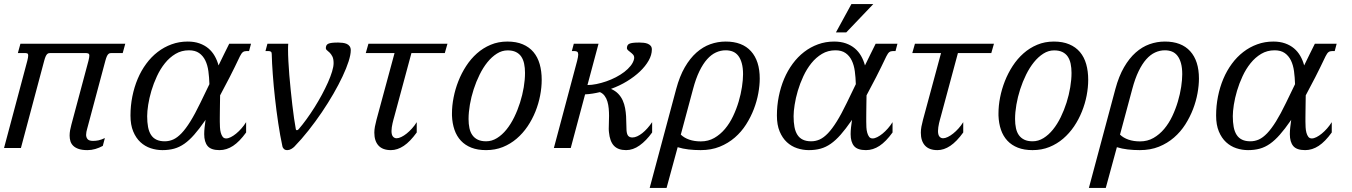

<svg xmlns="http://www.w3.org/2000/svg" viewBox="-45 -736 6726 955"><path d="M418 -35.2Q430.7 -35.2 444.3 -37.8Q458 -40.5 476.6 -49.3L466.3 -10.3Q448.2 -0.5 429 5.1Q409.7 10.7 390.1 10.7Q364.3 10.7 347.2 5.1Q330.1 -0.5 319.8 -10.3Q309.6 -20 305.4 -33.2Q301.3 -46.4 301.3 -61.5Q301.3 -74.7 303.7 -88.4Q306.2 -102.1 310.1 -116.2L395 -433.6Q399.4 -451.2 399.4 -459.5Q399.4 -467.8 394 -470Q388.7 -472.2 379.4 -472.2H210.9Q204.1 -472.2 199.2 -471.7Q194.3 -471.2 190.2 -467.5Q186 -463.9 182.4 -456.1Q178.7 -448.2 174.8 -433.6L59.1 0H-24.9L90.8 -433.6Q95.2 -451.2 95.2 -459.5Q95.2 -469.2 89.8 -470.7Q84.5 -472.2 75.2 -472.2H43.9L56.6 -518.6H578.1L565.4 -472.2H515.1Q508.3 -472.2 503.4 -471.7Q498.5 -471.2 494.4 -467.5Q490.2 -463.9 486.6 -456.1Q482.9 -448.2 479 -433.6L388.2 -94.2Q386.2 -87.9 384.8 -80.3Q383.3 -72.8 383.3 -65.4Q383.3 -53.2 390.4 -44.2Q397.5 -35.2 418 -35.2Z M1080.1 -47.4Q1090.3 -47.4 1103.3 -54Q1116.2 -60.5 1129.6 -71.5Q1143.1 -82.5 1156 -97.2Q1168.9 -111.8 1179.2 -128.4V-77.1Q1146.5 -31.7 1114.3 -10.5Q1082 10.7 1046.9 10.7Q1004.9 10.7 987.8 -9.5Q970.7 -29.8 970.7 -68.8Q970.7 -84.5 972.7 -102.5Q974.6 -120.6 977.5 -140.1L974.6 -135.7Q945.8 -94.2 921.1 -66.2Q896.5 -38.1 872.1 -21Q847.7 -3.9 821.3 3.4Q794.9 10.7 762.7 10.7Q732.9 10.7 704.3 1.2Q675.8 -8.3 653.6 -28.8Q631.3 -49.3 617.7 -82Q604 -114.7 604 -161.1Q604 -210 613.3 -256.3Q622.6 -302.7 639.9 -343.8Q657.2 -384.8 682.4 -418.9Q707.5 -453.1 739.3 -477.5Q771 -502 808.6 -515.6Q846.2 -529.3 888.7 -529.3Q921.4 -529.3 947 -520.3Q972.7 -511.2 991.5 -495.4Q1010.3 -479.5 1022.7 -457.8Q1035.2 -436 1042 -410.6Q1056.2 -439.9 1069.8 -467.5Q1083.5 -495.1 1095.2 -518.6H1203.6L1193.8 -481.9H1180.2Q1169.9 -481.9 1163.1 -476.8Q1156.2 -471.7 1148.4 -456.1Q1122.1 -400.4 1097.2 -351.8Q1072.3 -303.2 1049.8 -261.7Q1049.3 -238.8 1049.1 -218Q1048.8 -197.3 1048.6 -180.2Q1048.3 -163.1 1048.3 -150.4Q1048.3 -137.7 1048.3 -130.9Q1048.3 -117.7 1049.1 -103Q1049.8 -88.4 1053.2 -75.9Q1056.6 -63.5 1062.7 -55.4Q1068.8 -47.4 1080.1 -47.4ZM895 -485.8Q857.9 -485.8 828.1 -468Q798.3 -450.2 775.4 -421.6Q752.4 -393.1 735.6 -356.9Q718.8 -320.8 708 -284.4Q697.3 -248 692.1 -214.8Q687 -181.6 687 -158.2Q687 -127.9 691.4 -104.5Q695.8 -81.1 706.1 -65.2Q716.3 -49.3 733.2 -41.3Q750 -33.2 774.4 -33.2Q796.4 -33.2 816.7 -42.2Q836.9 -51.3 857.9 -73.2Q878.9 -95.2 901.9 -132.1Q924.8 -168.9 951.7 -224.6L996.6 -317.4Q995.6 -351.1 991.5 -381.8Q987.3 -412.6 976.1 -435.5Q964.8 -458.5 945.3 -472.2Q925.8 -485.8 895 -485.8Z M1306.6 -467.3Q1306.6 -475.6 1302.5 -478.8Q1298.3 -481.9 1291 -481.9H1275.4L1285.2 -518.6H1388.7Q1388.2 -512.2 1387.9 -505.4Q1387.7 -498.5 1387.7 -490.2Q1387.7 -464.8 1389.4 -432.1Q1391.1 -399.4 1394 -363Q1397 -326.7 1400.9 -288.8Q1404.8 -251 1408.9 -215.3Q1413.1 -179.7 1417.5 -148.4Q1421.9 -117.2 1426.3 -94.2Q1427.2 -88.4 1432.1 -88.4Q1436 -88.4 1440.4 -93.3Q1459.5 -115.2 1480 -143.6Q1500.5 -171.9 1519.8 -202.6Q1539.1 -233.4 1556.2 -265.1Q1573.2 -296.9 1586.2 -325.9Q1599.1 -355 1606.7 -379.9Q1614.3 -404.8 1614.3 -421.9Q1614.3 -443.4 1608.2 -455.1Q1602.1 -466.8 1595 -473.9Q1587.9 -481 1581.8 -485.6Q1575.7 -490.2 1575.7 -497.6Q1576.2 -504.9 1578.6 -510Q1581.1 -515.1 1587.6 -518.3Q1594.2 -521.5 1606 -522.9Q1617.7 -524.4 1637.7 -524.4Q1648.4 -524.4 1659.7 -522.9Q1670.9 -521.5 1679.7 -517.6Q1688.5 -513.7 1694.1 -505.9Q1699.7 -498 1699.7 -485.8Q1699.7 -464.4 1689 -430.7Q1678.2 -397 1658.9 -356Q1639.6 -314.9 1613.3 -269.3Q1586.9 -223.6 1555.7 -177.5Q1524.4 -131.3 1489.5 -87.2Q1454.6 -43 1418.5 -5.9Q1413.1 -0.5 1403.6 5.1Q1394 10.7 1383.8 10.7Q1372.6 10.7 1366.7 4.4Q1360.8 -2 1359.9 -7.3Q1348.1 -61.5 1338.9 -123.8Q1329.6 -186 1322.8 -247.8Q1315.9 -309.6 1311.8 -366.7Q1307.6 -423.8 1306.6 -467.3Z M1774.4 -472.2 1787.6 -518.6H2180.7L2167.5 -472.2H2001.5L1916.5 -157.2Q1914.6 -150.4 1912.1 -141.4Q1909.7 -132.3 1907.5 -122.8Q1905.3 -113.3 1903.8 -103.3Q1902.3 -93.3 1902.3 -84.5Q1902.3 -65.4 1909.4 -56.9Q1916.5 -48.3 1927.7 -48.3Q1938 -48.3 1951.2 -54.7Q1964.4 -61 1977.8 -71.8Q1991.2 -82.5 2004.4 -97.2Q2017.6 -111.8 2027.8 -128.4V-77.1Q1995.1 -31.7 1963.4 -10.5Q1931.6 10.7 1899.4 10.7Q1858.4 10.7 1837.6 -12Q1816.9 -34.7 1816.9 -76.2Q1816.9 -90.3 1819.8 -106.2Q1822.8 -122.1 1827.6 -140.1L1917.5 -472.2Z M2203.1 -172.4Q2203.1 -210 2211.2 -251.2Q2219.2 -292.5 2234.9 -332.3Q2250.5 -372.1 2273.7 -407.7Q2296.9 -443.4 2327.4 -470.5Q2357.9 -497.6 2395.8 -513.4Q2433.6 -529.3 2478.5 -529.3Q2522.9 -529.3 2555.2 -515.6Q2587.4 -502 2608.4 -477.1Q2629.4 -452.1 2639.4 -417Q2649.4 -381.8 2649.4 -338.9Q2649.4 -301.3 2641.6 -260.7Q2633.8 -220.2 2618.2 -181.2Q2602.5 -142.1 2579.1 -107.4Q2555.7 -72.8 2524.9 -46.4Q2494.1 -20 2456.1 -4.6Q2418 10.7 2372.6 10.7Q2330.6 10.7 2299.6 -1.5Q2268.6 -13.7 2247.6 -36.1Q2226.6 -58.6 2215.6 -90.3Q2204.6 -122.1 2203.1 -161.1ZM2480 -485.4Q2451.7 -485.4 2426.3 -469.2Q2400.9 -453.1 2379.4 -426.5Q2357.9 -399.9 2340.6 -364.7Q2323.2 -329.6 2311 -291.7Q2298.8 -253.9 2292.2 -215.6Q2285.6 -177.2 2285.6 -144Q2285.6 -119.1 2290 -98.6Q2294.4 -78.1 2304.7 -63.7Q2314.9 -49.3 2331.5 -41.3Q2348.1 -33.2 2373 -33.2Q2401.4 -33.2 2427 -49.1Q2452.6 -64.9 2474.1 -91.6Q2495.6 -118.2 2512.7 -153.1Q2529.8 -188 2541.7 -225.8Q2553.7 -263.7 2560.1 -301.8Q2566.4 -339.8 2566.4 -373.5Q2566.4 -398.4 2562 -419.2Q2557.6 -439.9 2547.6 -454.6Q2537.6 -469.2 2521 -477.3Q2504.4 -485.4 2480 -485.4Z M2983.9 -78.6Q2983.4 -82.5 2983.2 -86.4Q2982.9 -90.3 2982.9 -95.2Q2982.9 -108.9 2983.6 -125.5Q2984.4 -142.1 2984.4 -159.7Q2984.4 -177.7 2982.7 -196.3Q2981 -214.8 2976.3 -230.7Q2971.7 -246.6 2962.6 -259Q2953.6 -271.5 2939 -277.8Q2920.9 -273.4 2902.6 -270.5Q2884.3 -267.6 2865.2 -266.6L2793.9 0H2710L2825.7 -433.6Q2828.1 -443.8 2829.6 -451.4Q2831.1 -459 2831.1 -464.4Q2831.1 -474.6 2826.4 -478.3Q2821.8 -481.9 2813 -481.9H2799.3L2809.1 -518.6H2932.1L2877 -313Q2897.5 -313 2921.6 -317.9Q2945.8 -322.8 2970.5 -331.3Q2995.1 -339.8 3018.3 -351.8Q3041.5 -363.8 3060.3 -378.2Q3079.1 -392.6 3092 -408.9Q3105 -425.3 3108.9 -442.9Q3109.4 -444.8 3109.4 -448.7Q3109.4 -458 3103.8 -464.4Q3098.1 -470.7 3091.3 -475.8Q3084.5 -481 3078.9 -485.8Q3073.2 -490.7 3073.2 -497.6Q3073.7 -504.9 3076.2 -510Q3078.6 -515.1 3085.2 -518.3Q3091.8 -521.5 3103.5 -522.9Q3115.2 -524.4 3135.3 -524.4Q3146 -524.4 3157 -523.2Q3168 -522 3177 -518.3Q3186 -514.6 3191.7 -507.8Q3197.3 -501 3197.3 -489.7Q3197.3 -462.9 3181.4 -434.8Q3165.5 -406.7 3138.2 -380.6Q3110.8 -354.5 3073.7 -331.8Q3036.6 -309.1 2994.1 -293.9Q3016.1 -284.2 3030.3 -269.3Q3044.4 -254.4 3052.5 -236.3Q3060.5 -218.3 3064.2 -198.2Q3067.9 -178.2 3069.1 -158.4Q3070.3 -138.7 3070.3 -120.6Q3070.3 -102.5 3071.3 -87.9Q3072.8 -67.9 3079.8 -60.1Q3086.9 -52.2 3100.6 -52.2Q3111.8 -52.2 3124.3 -57.9Q3136.7 -63.5 3149.7 -73.7Q3162.6 -84 3175 -97.9Q3187.5 -111.8 3198.7 -128.4V-77.1Q3168.9 -35.6 3136.2 -12.5Q3103.5 10.7 3069.3 10.7Q3029.3 10.7 3008.8 -11Q2988.3 -32.7 2983.9 -78.6Z M3341.3 -66.4Q3357.9 -50.3 3383.3 -41.5Q3408.7 -32.7 3440.9 -32.7Q3478 -32.7 3507.8 -49.8Q3537.6 -66.9 3561 -94.7Q3584.5 -122.6 3601.3 -158.2Q3618.2 -193.8 3629.2 -231Q3640.1 -268.1 3645.5 -303.7Q3650.9 -339.4 3650.9 -366.7Q3650.9 -398.9 3644.5 -421.6Q3638.2 -444.3 3627 -458.7Q3615.7 -473.1 3599.9 -479.5Q3584 -485.8 3564.5 -485.8Q3539.6 -485.8 3516.1 -475.1Q3492.7 -464.4 3472.2 -441.4Q3451.7 -418.5 3433.8 -381.8Q3416 -345.2 3402.3 -293.5ZM3270.5 198.7H3186.5L3318.4 -293.5Q3335.4 -356.9 3361.3 -401.6Q3387.2 -446.3 3419.2 -474.6Q3451.2 -502.9 3488 -516.1Q3524.9 -529.3 3564.5 -529.3Q3647 -529.3 3690.4 -481.2Q3733.9 -433.1 3733.9 -345.2Q3733.9 -311.5 3726.8 -272.2Q3719.7 -232.9 3704.6 -193.4Q3689.5 -153.8 3666 -116.9Q3642.6 -80.1 3609.9 -51.8Q3577.1 -23.4 3534.9 -6.3Q3492.7 10.7 3439.9 10.7Q3408.2 10.7 3379.4 7.3Q3350.6 3.9 3325.7 -3.9Z M4295.4 -47.4Q4305.7 -47.4 4318.6 -54Q4331.5 -60.5 4345 -71.5Q4358.4 -82.5 4371.3 -97.2Q4384.3 -111.8 4394.5 -128.4V-77.1Q4361.8 -31.7 4329.6 -10.5Q4297.4 10.7 4262.2 10.7Q4220.2 10.7 4203.1 -9.5Q4186 -29.8 4186 -68.8Q4186 -84.5 4188 -102.5Q4189.9 -120.6 4192.9 -140.1L4189.9 -135.7Q4161.1 -94.2 4136.5 -66.2Q4111.8 -38.1 4087.4 -21Q4063 -3.9 4036.6 3.4Q4010.3 10.7 3978 10.7Q3948.2 10.7 3919.7 1.2Q3891.1 -8.3 3868.9 -28.8Q3846.7 -49.3 3833 -82Q3819.3 -114.7 3819.3 -161.1Q3819.3 -210 3828.6 -256.3Q3837.9 -302.7 3855.2 -343.8Q3872.6 -384.8 3897.7 -418.9Q3922.9 -453.1 3954.6 -477.5Q3986.3 -502 4023.9 -515.6Q4061.5 -529.3 4104 -529.3Q4136.7 -529.3 4162.4 -520.3Q4188 -511.2 4206.8 -495.4Q4225.6 -479.5 4238 -457.8Q4250.5 -436 4257.3 -410.6Q4271.5 -439.9 4285.2 -467.5Q4298.8 -495.1 4310.5 -518.6H4418.9L4409.2 -481.9H4395.5Q4385.3 -481.9 4378.4 -476.8Q4371.6 -471.7 4363.8 -456.1Q4337.4 -400.4 4312.5 -351.8Q4287.6 -303.2 4265.1 -261.7Q4264.6 -238.8 4264.4 -218Q4264.2 -197.3 4263.9 -180.2Q4263.7 -163.1 4263.7 -150.4Q4263.7 -137.7 4263.7 -130.9Q4263.7 -117.7 4264.4 -103Q4265.1 -88.4 4268.6 -75.9Q4272 -63.5 4278.1 -55.4Q4284.2 -47.4 4295.4 -47.4ZM4110.4 -485.8Q4073.2 -485.8 4043.5 -468Q4013.7 -450.2 3990.7 -421.6Q3967.8 -393.1 3950.9 -356.9Q3934.1 -320.8 3923.3 -284.4Q3912.6 -248 3907.5 -214.8Q3902.3 -181.6 3902.3 -158.2Q3902.3 -127.9 3906.7 -104.5Q3911.1 -81.1 3921.4 -65.2Q3931.6 -49.3 3948.5 -41.3Q3965.3 -33.2 3989.7 -33.2Q4011.7 -33.2 4032 -42.2Q4052.2 -51.3 4073.2 -73.2Q4094.2 -95.2 4117.2 -132.1Q4140.1 -168.9 4167 -224.6L4211.9 -317.4Q4210.9 -351.1 4206.8 -381.8Q4202.6 -412.6 4191.4 -435.5Q4180.2 -458.5 4160.6 -472.2Q4141.1 -485.8 4110.4 -485.8ZM4189.9 -715.8H4298.8L4164.1 -574.7H4112.8Z M4492.7 -472.2 4505.9 -518.6H4898.9L4885.7 -472.2H4719.7L4634.8 -157.2Q4632.8 -150.4 4630.4 -141.4Q4627.9 -132.3 4625.7 -122.8Q4623.5 -113.3 4622.1 -103.3Q4620.6 -93.3 4620.6 -84.5Q4620.6 -65.4 4627.7 -56.9Q4634.8 -48.3 4646 -48.3Q4656.2 -48.3 4669.4 -54.7Q4682.6 -61 4696 -71.8Q4709.5 -82.5 4722.7 -97.2Q4735.8 -111.8 4746.1 -128.4V-77.1Q4713.4 -31.7 4681.6 -10.5Q4649.9 10.7 4617.7 10.7Q4576.7 10.7 4555.9 -12Q4535.2 -34.7 4535.2 -76.2Q4535.2 -90.3 4538.1 -106.2Q4541 -122.1 4545.9 -140.1L4635.7 -472.2Z M4921.4 -172.4Q4921.4 -210 4929.4 -251.2Q4937.5 -292.5 4953.1 -332.3Q4968.8 -372.1 4991.9 -407.7Q5015.1 -443.4 5045.7 -470.5Q5076.2 -497.6 5114 -513.4Q5151.9 -529.3 5196.8 -529.3Q5241.2 -529.3 5273.4 -515.6Q5305.7 -502 5326.7 -477.1Q5347.7 -452.1 5357.7 -417Q5367.7 -381.8 5367.7 -338.9Q5367.7 -301.3 5359.9 -260.7Q5352.1 -220.2 5336.4 -181.2Q5320.8 -142.1 5297.4 -107.4Q5273.9 -72.8 5243.2 -46.4Q5212.4 -20 5174.3 -4.6Q5136.2 10.7 5090.8 10.7Q5048.8 10.7 5017.8 -1.5Q4986.8 -13.7 4965.8 -36.1Q4944.8 -58.6 4933.8 -90.3Q4922.9 -122.1 4921.4 -161.1ZM5198.2 -485.4Q5169.9 -485.4 5144.5 -469.2Q5119.1 -453.1 5097.7 -426.5Q5076.2 -399.9 5058.8 -364.7Q5041.5 -329.6 5029.3 -291.7Q5017.1 -253.9 5010.5 -215.6Q5003.9 -177.2 5003.9 -144Q5003.9 -119.1 5008.3 -98.6Q5012.7 -78.1 5022.9 -63.7Q5033.2 -49.3 5049.8 -41.3Q5066.4 -33.2 5091.3 -33.2Q5119.6 -33.2 5145.3 -49.1Q5170.9 -64.9 5192.4 -91.6Q5213.9 -118.2 5231 -153.1Q5248 -188 5260 -225.8Q5272 -263.7 5278.3 -301.8Q5284.7 -339.8 5284.7 -373.5Q5284.7 -398.4 5280.3 -419.2Q5275.9 -439.9 5265.9 -454.6Q5255.9 -469.2 5239.3 -477.3Q5222.7 -485.4 5198.2 -485.4Z M5525.9 -66.4Q5542.5 -50.3 5567.9 -41.5Q5593.3 -32.7 5625.5 -32.7Q5662.6 -32.7 5692.4 -49.8Q5722.2 -66.9 5745.6 -94.7Q5769 -122.6 5785.9 -158.2Q5802.7 -193.8 5813.7 -231Q5824.7 -268.1 5830.1 -303.7Q5835.4 -339.4 5835.4 -366.7Q5835.4 -398.9 5829.1 -421.6Q5822.8 -444.3 5811.5 -458.7Q5800.3 -473.1 5784.4 -479.5Q5768.6 -485.8 5749 -485.8Q5724.1 -485.8 5700.7 -475.1Q5677.2 -464.4 5656.7 -441.4Q5636.2 -418.5 5618.4 -381.8Q5600.6 -345.2 5586.9 -293.5ZM5455.1 198.7H5371.1L5502.9 -293.5Q5520 -356.9 5545.9 -401.6Q5571.8 -446.3 5603.8 -474.6Q5635.7 -502.9 5672.6 -516.1Q5709.5 -529.3 5749 -529.3Q5831.5 -529.3 5875 -481.2Q5918.5 -433.1 5918.5 -345.2Q5918.5 -311.5 5911.4 -272.2Q5904.3 -232.9 5889.2 -193.4Q5874 -153.8 5850.6 -116.9Q5827.1 -80.1 5794.4 -51.8Q5761.7 -23.4 5719.5 -6.3Q5677.2 10.7 5624.5 10.7Q5592.8 10.7 5564 7.3Q5535.2 3.9 5510.3 -3.9Z M6480 -47.4Q6490.2 -47.4 6503.2 -54Q6516.1 -60.5 6529.5 -71.5Q6543 -82.5 6555.9 -97.2Q6568.8 -111.8 6579.1 -128.4V-77.1Q6546.4 -31.7 6514.2 -10.5Q6481.9 10.7 6446.8 10.7Q6404.8 10.7 6387.7 -9.5Q6370.6 -29.8 6370.6 -68.8Q6370.6 -84.5 6372.6 -102.5Q6374.5 -120.6 6377.4 -140.1L6374.5 -135.7Q6345.7 -94.2 6321 -66.2Q6296.4 -38.1 6272 -21Q6247.6 -3.9 6221.2 3.4Q6194.8 10.7 6162.6 10.7Q6132.8 10.7 6104.2 1.2Q6075.7 -8.3 6053.5 -28.8Q6031.2 -49.3 6017.6 -82Q6003.9 -114.7 6003.9 -161.1Q6003.9 -210 6013.2 -256.3Q6022.5 -302.7 6039.8 -343.8Q6057.1 -384.8 6082.3 -418.9Q6107.4 -453.1 6139.2 -477.5Q6170.9 -502 6208.5 -515.6Q6246.1 -529.3 6288.6 -529.3Q6321.3 -529.3 6346.9 -520.3Q6372.6 -511.2 6391.4 -495.4Q6410.2 -479.5 6422.6 -457.8Q6435.1 -436 6441.9 -410.6Q6456.1 -439.9 6469.7 -467.5Q6483.4 -495.1 6495.1 -518.6H6603.5L6593.8 -481.9H6580.1Q6569.8 -481.9 6563 -476.8Q6556.2 -471.7 6548.3 -456.1Q6522 -400.4 6497.1 -351.8Q6472.2 -303.2 6449.7 -261.7Q6449.2 -238.8 6449 -218Q6448.7 -197.3 6448.5 -180.2Q6448.2 -163.1 6448.2 -150.4Q6448.2 -137.7 6448.2 -130.9Q6448.2 -117.7 6449 -103Q6449.7 -88.4 6453.1 -75.9Q6456.5 -63.5 6462.6 -55.4Q6468.8 -47.4 6480 -47.4ZM6294.9 -485.8Q6257.8 -485.8 6228 -468Q6198.2 -450.2 6175.3 -421.6Q6152.3 -393.1 6135.5 -356.9Q6118.7 -320.8 6107.9 -284.4Q6097.2 -248 6092 -214.8Q6086.9 -181.6 6086.9 -158.2Q6086.9 -127.9 6091.3 -104.5Q6095.7 -81.1 6106 -65.2Q6116.2 -49.3 6133.1 -41.3Q6149.9 -33.2 6174.3 -33.2Q6196.3 -33.2 6216.6 -42.2Q6236.8 -51.3 6257.8 -73.2Q6278.8 -95.2 6301.8 -132.1Q6324.7 -168.9 6351.6 -224.6L6396.5 -317.4Q6395.5 -351.1 6391.4 -381.8Q6387.2 -412.6 6376 -435.5Q6364.7 -458.5 6345.2 -472.2Q6325.7 -485.8 6294.9 -485.8Z"/></svg>

Font: Arian AMU Serif
Style: Italic
Weight: 400
Italic angle: -15°
Designer: Ruben Hakobyan (Tarumian)
Foundry: Ruben Hakobyan (Tarumian)
Version: Version 1.002